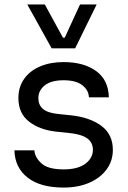

<svg xmlns="http://www.w3.org/2000/svg" viewBox="-20 -830 576 866"><path d="M267 16Q162 16 104.5 -29Q47 -74 45 -152H135Q137 -121 166.5 -93.5Q196 -66 267 -66Q331 -66 365 -91.5Q399 -117 399 -154Q399 -187 374 -205.5Q349 -224 293 -230L235 -236Q159 -244 111 -281.5Q63 -319 63 -387Q63 -438 89 -474.5Q115 -511 161 -530.5Q207 -550 267 -550Q357 -550 413 -510Q469 -470 471 -391H381Q380 -423 351.5 -445.5Q323 -468 267 -468Q211 -468 182 -445Q153 -422 153 -387Q153 -357 173.5 -339Q194 -321 241 -316L299 -310Q385 -301 437 -262.5Q489 -224 489 -154Q489 -104 460.5 -65.5Q432 -27 382 -5.5Q332 16 267 16ZM213 -612 103 -810H182L264 -660H272L341 -810H416L319 -612Z"/></svg>

Font: SVN-Sora Variable
Style: Regular
Weight: 400
Designer: Jonathan Barnbrook, Julián Moncada
Foundry: Barnbrook Fonts
Version: Version 2.000 - Viet hoa boi STYLEno.1 Fonts